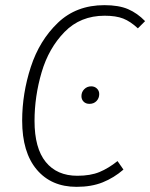

<svg xmlns="http://www.w3.org/2000/svg" viewBox="-20 -714 583 745"><path d="M543 -632 515 -604Q486 -631 458 -642Q430 -653 386 -653Q292 -653 230.5 -590Q169 -527 141.5 -433.5Q114 -340 114 -245Q114 -139 157.5 -85.5Q201 -32 280 -32Q331 -32 366 -46.5Q401 -61 436 -89L459 -56Q422 -24 378.5 -6.5Q335 11 277 11Q179 11 122.5 -56Q66 -123 66 -246Q66 -351 99.5 -454Q133 -557 204.5 -625.5Q276 -694 385 -694Q441 -694 477 -678.5Q513 -663 543 -632ZM296 -341Q296 -357 307 -368Q318 -379 334 -379Q347 -379 356 -370.5Q365 -362 365 -349Q365 -333 354.5 -322Q344 -311 327 -311Q313 -311 304.5 -319.5Q296 -328 296 -341Z"/></svg>

Font: Fira Sans Condensed ExtraLight
Style: Italic
Weight: 275
Width: 3
Italic angle: -8°
Designer: Carrois Corporate & Edenspiekermann AG
Foundry: Carrois Corporate GbR & Edenspiekermann AG
Version: Version 4.203